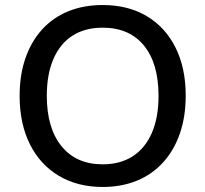

<svg xmlns="http://www.w3.org/2000/svg" viewBox="-20 -734 815 763"><path d="M388 9Q288 9 213.5 -35.5Q139 -80 98.5 -161.5Q58 -243 58 -353Q58 -436 81 -502.5Q104 -569 147 -616.5Q190 -664 251 -689Q312 -714 388 -714Q489 -714 563 -670Q637 -626 677.5 -545Q718 -464 718 -354Q718 -271 695 -204Q672 -137 628.5 -89Q585 -41 524 -16Q463 9 388 9ZM388 -81Q458 -81 507.5 -113Q557 -145 583.5 -206Q610 -267 610 -353Q610 -482 552 -553Q494 -624 388 -624Q318 -624 268.5 -592.5Q219 -561 192.5 -500Q166 -439 166 -353Q166 -225 224.5 -153Q283 -81 388 -81Z"/></svg>

Font: Nunito SemiBold
Style: Regular
Weight: 600
Designer: Vernon Adams
Foundry: Vernon Adams
Version: Version 3.602